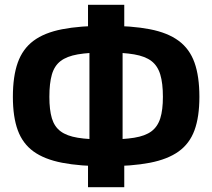

<svg xmlns="http://www.w3.org/2000/svg" viewBox="-20 -760 890 805"><path d="M424 -652Q533 -652 608 -637.5Q683 -623 729 -589Q775 -555 795.5 -497.5Q816 -440 816 -354Q816 -270 795.5 -214Q775 -158 729 -125Q683 -92 608 -77.5Q533 -63 424 -63Q316 -63 241 -77.5Q166 -92 120.5 -125Q75 -158 54.5 -214Q34 -270 34 -354Q34 -440 54.5 -497.5Q75 -555 120.5 -589Q166 -623 241 -637.5Q316 -652 424 -652ZM424 -540Q352 -540 306 -532Q260 -524 234 -504Q208 -484 197.5 -447.5Q187 -411 187 -354Q187 -299 197.5 -264Q208 -229 234 -209.5Q260 -190 306 -182.5Q352 -175 424 -175Q496 -175 542.5 -182.5Q589 -190 615 -209.5Q641 -229 652 -264Q663 -299 663 -354Q663 -411 652 -447.5Q641 -484 615 -504Q589 -524 542.5 -532Q496 -540 424 -540ZM501 -740V-596L494 -567V-148L501 -114V25H349V-114L355 -148V-567L349 -596V-740Z"/></svg>

Font: Exo 2
Style: Bold
Weight: 700
Designer: Natanael Gama
Foundry: Natanael Gama
Version: Version 2.010